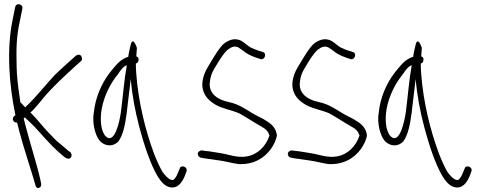

<svg xmlns="http://www.w3.org/2000/svg" viewBox="-20 -762 2345 934"><path d="M41 -664C11 -518 25 -345 55 -202L50 -198C35 -187 44 -163 63 -166C67 -151 71 -135 75 -119C95 -44 132 68 149 127L153 141C157 161 185 154 180 130L177 116C164 53 130 -53 110 -129L95 -186C97 -187 99 -189 101 -191C121 -171 141 -154 164 -128C184 -105 208 -79 236 -50C265 -21 286 -5 291 0C298 6 315 17 325 4C331 -4 328 -16 322 -22L313 -28C308 -33 288 -49 254 -78C226 -106 202 -131 183 -154C162 -179 146 -197 128 -215C130 -217 132 -219 135 -221C154 -240 173 -263 195 -290C232 -335 299 -397 344 -438L373 -464C377 -467 379 -471 379 -476C379 -486 373 -496 363 -496C358 -496 353 -494 349 -491L320 -465C300 -447 274 -424 246 -397C201 -348 157 -292 110 -247C107 -244 105 -242 102 -240C99 -243 97 -245 95 -248L82 -262C81 -263 80 -264 79 -264C78 -274 76 -284 75 -293C67 -346 62 -393 61 -433C59 -525 59 -578 76 -657L89 -721C93 -742 59 -751 54 -728Z M434 -175C436 -136 448 -96 467 -75C491 -51 528 -46 555 -73C578 -102 589 -156 596 -210C603 -265 609 -323 616 -378C623 -296 638 -219 658 -143C680 -60 712 38 747 96C764 124 782 141 800 147C844 161 866 124 879 94L887 72C896 49 858 37 854 59L845 80C840 93 834 103 827 110C824 114 818 115 811 112C800 109 787 96 771 75C757 51 742 19 727 -21C688 -127 653 -265 643 -402C641 -421 641 -438 641 -453C648 -455 654 -461 654 -471C655 -480 651 -485 643 -488C644 -505 645 -518 646 -529C636 -559 624 -572 617 -549C614 -538 606 -504 604 -486C603 -485 602 -485 601 -485C568 -473 551 -454 525 -422C487 -378 452 -311 440 -240C436 -216 433 -194 434 -175ZM475 -234C487 -298 519 -359 553 -400C567 -420 577 -437 597 -445C584 -375 578 -291 568 -216C562 -173 538 -55 493 -100C469 -128 466 -185 475 -234Z M949 -26C936 -17 943 2 957 5L973 8C1001 11 1025 16 1050 19C1079 23 1110 32 1139 36C1210 40 1264 10 1299 -39C1310 -55 1325 -83 1327 -104C1323 -138 1302 -158 1277 -173C1267 -180 1255 -187 1240 -194C1197 -214 1159 -247 1111 -261L1072 -271C1036 -283 1000 -305 1000 -353C1004 -401 1013 -412 1043 -462C1063 -494 1079 -514 1090 -522C1107 -534 1122 -540 1140 -531L1162 -516C1179 -501 1199 -491 1225 -482L1246 -475C1268 -466 1280 -505 1258 -509L1236 -516C1223 -521 1211 -525 1201 -530C1183 -540 1171 -554 1153 -564C1125 -577 1101 -571 1075 -554C1060 -544 1042 -520 1020 -484C998 -448 981 -421 975 -404C968 -386 965 -369 964 -354C964 -300 996 -272 1028 -253C1062 -233 1106 -227 1143 -211C1178 -192 1218 -165 1257 -143C1275 -133 1284 -123 1291 -103C1274 -51 1234 -10 1180 -1C1134 7 1093 -11 1053 -17C1029 -20 1004 -26 978 -28L963 -30C958 -31 953 -29 949 -26Z M1387 -26C1374 -17 1381 2 1395 5L1411 8C1439 11 1463 16 1488 19C1517 23 1548 32 1577 36C1648 40 1702 10 1737 -39C1748 -55 1763 -83 1765 -104C1761 -138 1740 -158 1715 -173C1705 -180 1693 -187 1678 -194C1635 -214 1597 -247 1549 -261L1510 -271C1474 -283 1438 -305 1438 -353C1442 -401 1451 -412 1481 -462C1501 -494 1517 -514 1528 -522C1545 -534 1560 -540 1578 -531L1600 -516C1617 -501 1637 -491 1663 -482L1684 -475C1706 -466 1718 -505 1696 -509L1674 -516C1661 -521 1649 -525 1639 -530C1621 -540 1609 -554 1591 -564C1563 -577 1539 -571 1513 -554C1498 -544 1480 -520 1458 -484C1436 -448 1419 -421 1413 -404C1406 -386 1403 -369 1402 -354C1402 -300 1434 -272 1466 -253C1500 -233 1544 -227 1581 -211C1616 -192 1656 -165 1695 -143C1713 -133 1722 -123 1729 -103C1712 -51 1672 -10 1618 -1C1572 7 1531 -11 1491 -17C1467 -20 1442 -26 1416 -28L1401 -30C1396 -31 1391 -29 1387 -26Z M1820 -175C1822 -136 1834 -96 1853 -75C1877 -51 1914 -46 1941 -73C1964 -102 1975 -156 1982 -210C1989 -265 1995 -323 2002 -378C2009 -296 2024 -219 2044 -143C2066 -60 2098 38 2133 96C2150 124 2168 141 2186 147C2230 161 2252 124 2265 94L2273 72C2282 49 2244 37 2240 59L2231 80C2226 93 2220 103 2213 110C2210 114 2204 115 2197 112C2186 109 2173 96 2157 75C2143 51 2128 19 2113 -21C2074 -127 2039 -265 2029 -402C2027 -421 2027 -438 2027 -453C2034 -455 2040 -461 2040 -471C2041 -480 2037 -485 2029 -488C2030 -505 2031 -518 2032 -529C2022 -559 2010 -572 2003 -549C2000 -538 1992 -504 1990 -486C1989 -485 1988 -485 1987 -485C1954 -473 1937 -454 1911 -422C1873 -378 1838 -311 1826 -240C1822 -216 1819 -194 1820 -175ZM1861 -234C1873 -298 1905 -359 1939 -400C1953 -420 1963 -437 1983 -445C1970 -375 1964 -291 1954 -216C1948 -173 1924 -55 1879 -100C1855 -128 1852 -185 1861 -234Z"/></svg>

Font: Stray Cat
Style: Cn
Weight: 400
Version: Version 1.0